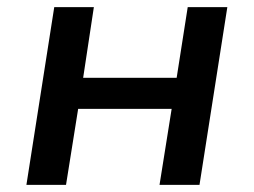

<svg xmlns="http://www.w3.org/2000/svg" viewBox="-20 -518 711 538"><path d="M54 0 132 -498H243L213 -300H475L506 -498H617L539 0H427L461 -213H199L165 0Z"/></svg>

Font: Nunito Sans 7pt SemiBold
Style: Italic
Weight: 600
Italic angle: -9°
Designer: Vernon Adams
Foundry: Vernon Adams
Version: Version 3.101;gftools[0.9.27]